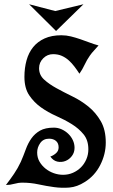

<svg xmlns="http://www.w3.org/2000/svg" viewBox="-20 -869 530 904"><path d="M269 -703Q292 -703 314 -697.5Q336 -692 358 -684.5Q380 -677 401 -669Q422 -661 444 -655Q434 -643 423 -631.5Q412 -620 403 -607Q389 -587 378.5 -564.5Q368 -542 354 -522Q343 -539 330.5 -555.5Q318 -572 303.5 -585Q289 -598 271 -606Q253 -614 230 -614Q203 -614 183.5 -594.5Q164 -575 164 -548Q164 -516 187.5 -494.5Q211 -473 245.5 -454Q280 -435 321 -415Q362 -395 396.5 -367Q431 -339 454.5 -298.5Q478 -258 478 -198Q478 -143 452 -92Q426 -41 379 -12Q343 11 307 14Q271 17 234.5 12Q198 7 161 -1Q124 -9 86 -9Q66 -9 47 -3.5Q28 2 8 2Q28 -24 46 -50.5Q64 -77 78 -107Q91 -137 101.5 -166Q112 -195 128 -217.5Q144 -240 168.5 -254Q193 -268 234 -268Q253 -268 270.5 -260Q288 -252 301.5 -239Q315 -226 323 -209Q331 -192 331 -173Q331 -151 318.5 -134.5Q306 -118 288 -111Q270 -104 250.5 -108Q231 -112 217 -132Q230 -136 243 -147Q256 -158 256 -175Q256 -195 243.5 -205.5Q231 -216 211 -216Q184 -216 169.5 -195.5Q155 -175 155 -151Q155 -127 166 -108Q177 -89 194.5 -75Q212 -61 233.5 -53.5Q255 -46 277 -46Q302 -46 323.5 -55.5Q345 -65 361 -81Q377 -97 386.5 -119Q396 -141 396 -166Q396 -209 373.5 -236.5Q351 -264 318 -284.5Q285 -305 245.5 -322.5Q206 -340 173 -363.5Q140 -387 117.5 -420.5Q95 -454 95 -507Q95 -549 105 -585Q115 -621 136 -647Q157 -673 190 -688Q223 -703 269 -703ZM117 -849 240 -817 373 -849 244 -723Z"/></svg>

Font: Fette Mikado
Style: Regular
Weight: 400
Designer: Peter Wiegel
Foundry: Peter Wiegel
Version: Version 1.000